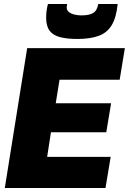

<svg xmlns="http://www.w3.org/2000/svg" viewBox="-20 -941 645 961"><path d="M4 0 116 -700H605L579 -542H278L259 -424H536L512 -279H235L216 -156H534L508 0ZM367 -746Q316 -746 281 -755Q246 -764 228.5 -787Q211 -810 211 -852Q211 -868 213 -885.5Q215 -903 220 -921H316Q315 -915 314.5 -911Q314 -907 314 -903Q314 -890 324 -881.5Q334 -873 351 -868.5Q368 -864 386 -864Q421 -864 438.5 -872Q456 -880 462.5 -893Q469 -906 472 -921H569Q562 -852 538.5 -814Q515 -776 472.5 -761Q430 -746 367 -746Z"/></svg>

Font: Georama ExtraCondensed Thin ExtraBold
Style: Italic
Weight: 800
Italic angle: -9°
Version: Version 1.001